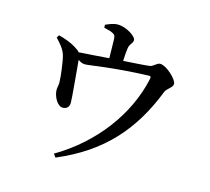

<svg xmlns="http://www.w3.org/2000/svg" viewBox="-118 -931 1236 1132"><g transform="rotate(15 500.0 -365.5)"><path d="M393 -753C413 -748 434 -744 448 -736C464 -728 465 -719 466 -698L468 -587C410 -583 340 -577 284 -574C278 -582 268 -590 251 -600C222 -618 182 -632 147 -641L137 -625C163 -596 187 -572 199 -534C209 -500 221 -405 221 -371C220 -352 215 -335 216 -324C217 -288 244 -233 279 -234C302 -235 317 -248 317 -276C317 -305 300 -481 296 -531C312 -520 323 -515 339 -515C370 -515 492 -540 717 -548C732 -549 734 -545 731 -529C681 -300 521 -90 298 41L313 61C586 -54 735 -231 832 -479C841 -502 876 -516 876 -539C876 -567 805 -633 767 -633C748 -633 731 -608 711 -605C673 -600 609 -597 551 -593C552 -620 554 -650 557 -670C561 -701 581 -705 581 -728C581 -750 518 -792 466 -792C439 -792 416 -781 392 -771Z"/></g></svg>

Font: Noto Serif CJK HK SemiBold
Style: Regular
Weight: 600
Designer: Ryoko NISHIZUKA 西塚涼子 (kana & ideographs); Frank Grießhammer (Latin, Greek & Cyrillic); Wenlong ZHANG 张文龙 (bopomofo); San
Foundry: Adobe
Version: Version 2.001;hotconv 1.1.0;makeotfexe 2.6.0